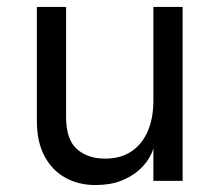

<svg xmlns="http://www.w3.org/2000/svg" viewBox="-20 -520 637 552"><path d="M505 -500V0H421V-94Q418 -81 407 -63Q396 -45 376 -28Q356 -11 326 0.5Q296 12 254 12Q206 12 168 -9Q130 -30 108 -71Q86 -112 86 -172V-500H170V-184Q170 -119 201 -91.5Q232 -64 282 -64Q328 -64 359 -85.5Q390 -107 405.5 -144.5Q421 -182 421 -230V-500Z"/></svg>

Font: Inclusive Sans
Style: Regular
Weight: 400
Designer: Olivia King
Foundry: Olivia King
Version: Version 2.004